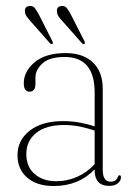

<svg xmlns="http://www.w3.org/2000/svg" viewBox="-20 -613 438 642"><path d="M38.5 -94.5Q38.5 -144 79.2 -176Q120 -208 190.5 -208Q220.5 -208 247.2 -203Q274 -198 296.5 -190.5V-304Q296.5 -422.5 196 -422.5Q145.5 -422.5 122 -401Q98.5 -379.5 98.5 -353.5V-332.5Q98.5 -306.5 79 -306.5Q59.5 -306.5 59.5 -334.5Q59.5 -374.5 96 -405Q132.5 -435.5 199.5 -435.5Q258 -435.5 290.8 -404Q323.5 -372.5 323.5 -316.5V-45.5Q323.5 -5.5 350 -5.5Q368.5 -5.5 374 -21.5Q376 -27 379.5 -27Q384.5 -27 384.5 -20.5Q384.5 -9 374.2 -0.2Q364 8.5 345 8.5Q296.5 8.5 296.5 -44.5V-46.5Q242.5 9 159.5 9Q103.5 9 71 -19Q38.5 -47 38.5 -94.5ZM68 -98Q68 -55 96 -31Q124 -7 168 -7Q204.5 -7 237.5 -21.5Q270.5 -36 296.5 -64V-176.5Q274 -184 248.5 -189.5Q223 -195 194.5 -195Q134 -195 101 -168.5Q68 -142 68 -98ZM113.5 -557.5 155 -475.5Q158.5 -469 155.5 -466Q151.5 -463.5 147 -468.5L83 -541Q75.5 -549.5 69.8 -557.2Q64 -565 63.5 -574Q61.5 -591.5 79.5 -593Q91 -594 98 -584Q105 -574 113.5 -557.5ZM220.5 -557.5 262 -476Q265.5 -469 262.5 -466Q258.5 -463.5 254 -468.5L190 -541Q182 -549 176.5 -557Q171 -565 170.5 -574Q168.5 -591.5 186.5 -593Q197.5 -594 204.8 -584.2Q212 -574.5 220.5 -557.5Z"/></svg>

Font: Fraunces 144pt Soft Thin
Style: Regular
Weight: 100
Version: Version 1.000;[0bf87f6ff]